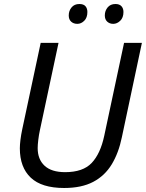

<svg xmlns="http://www.w3.org/2000/svg" viewBox="-20 -928 728 958"><path d="M300 10Q188 10 133.5 -41.5Q79 -93 79 -188Q79 -205 82 -230Q85 -255 91 -283L183 -714H272L179 -278Q174 -255 171 -230Q168 -205 168 -189Q168 -133 202.5 -101Q237 -69 305 -69Q394 -69 437.5 -115Q481 -161 500 -250L599 -714H688L588 -243Q572 -165 537.5 -108Q503 -51 445 -20.5Q387 10 300 10ZM545 -809Q527 -809 515 -820Q503 -831 503 -851Q503 -874 517 -891Q531 -908 556 -908Q576 -908 586 -897Q596 -886 596 -868Q596 -840 580 -824.5Q564 -809 545 -809ZM366 -809Q347 -809 335 -820Q323 -831 323 -851Q323 -874 337 -891Q351 -908 376 -908Q397 -908 406.5 -897Q416 -886 416 -868Q416 -840 400.5 -824.5Q385 -809 366 -809Z"/></svg>

Font: Manna Sans
Style: Italic
Weight: 400
Italic angle: -12°
Designer: Monotype Design Team
Foundry: Monotype Imaging Inc.
Version: Version 2.001.1; ttfautohint (v1.8.2)